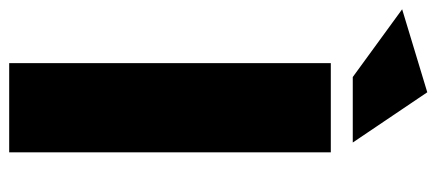

<svg xmlns="http://www.w3.org/2000/svg" viewBox="-337 -664 950 418"><g transform="rotate(90 138.0 -455.0)"><path d="M66.4 0Q115.2 0 260.7 0Q260.7 -174.8 260.7 -700.2Q211.9 -700.2 66.4 -700.2Q66.4 -656.2 66.4 -524.4Q66.4 -393.6 66.4 0ZM129.9 -910.2Q85 -896.5 -50.8 -855.5Q-13.7 -828.1 96.7 -748Q132.8 -748 239.3 -748Q211.9 -788.1 129.9 -910.2Z"/></g></svg>

Font: Big-Shock
Style: Black
Weight: 400